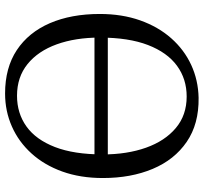

<svg xmlns="http://www.w3.org/2000/svg" viewBox="-43 -748 802 756"><g transform="rotate(-90 358.0 -370.0)"><path d="M351 11Q248 12.5 177.5 -35.8Q107 -84 71 -169.8Q35 -255.5 35 -366Q35 -454.5 60.5 -525.5Q86 -596.5 131.8 -647Q177.5 -697.5 238 -724.2Q298.5 -751 368 -751Q469 -751 538.8 -704.8Q608.5 -658.5 644.8 -574.5Q681 -490.5 681 -378Q681 -290.5 655.8 -219.2Q630.5 -148 585.5 -97Q540.5 -46 480.5 -18.2Q420.5 9.5 351 11ZM356 -36Q425 -36 477.2 -74.2Q529.5 -112.5 558.8 -188.5Q588 -264.5 588 -378Q588 -474 561.5 -547.5Q535 -621 483.8 -662.5Q432.5 -704 359 -704Q290 -704 238 -666.8Q186 -629.5 157 -554.5Q128 -479.5 128 -366Q128 -270.5 154.5 -196Q181 -121.5 231.8 -78.8Q282.5 -36 356 -36ZM642.5 -399V-346.5H77V-399Z"/></g></svg>

Font: Merriweather Light
Style: Regular
Weight: 300
Designer: Eben Sorkin
Foundry: Eben Sorkin
Version: Version 2.100